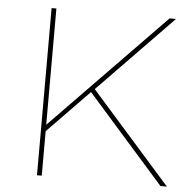

<svg xmlns="http://www.w3.org/2000/svg" viewBox="-51 -751 795 801"><g transform="rotate(5 346.5 -350.0)"><path d="M149 -182V-209L627 -700H654L340 -377L328 -366ZM133 0V-700H153V0ZM650 0 317 -377 332 -390 677 0Z"/></g></svg>

Font: Montserrat Thin Thin
Style: Regular
Weight: 250
Version: Version 9.000